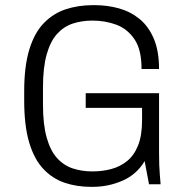

<svg xmlns="http://www.w3.org/2000/svg" viewBox="-20 -716 720 746"><path d="M334 10Q278 10 231 -6Q184 -22 148.5 -59.5Q113 -97 93.5 -162Q74 -227 74 -326V-361Q74 -459 94 -524Q114 -589 150.5 -626.5Q187 -664 235.5 -680Q284 -696 341 -696H348Q397 -696 442 -683.5Q487 -671 522 -642.5Q557 -614 577.5 -566Q598 -518 598 -448H530Q530 -523 502.5 -563.5Q475 -604 432 -620Q389 -636 339 -636Q298 -636 263 -624.5Q228 -613 202 -584.5Q176 -556 161.5 -505Q147 -454 147 -376V-310Q147 -232 161.5 -181Q176 -130 202 -101.5Q228 -73 263 -61.5Q298 -50 339 -50Q377 -50 411.5 -59Q446 -68 473.5 -90Q501 -112 516.5 -151Q532 -190 532 -249V-297H313V-354H598V-122Q598 -70 601 -37Q604 -4 604 0H559L542 -90Q511 -38 456 -14Q401 10 340 10Z"/></svg>

Font: Chivo ExtraLight
Style: Regular
Weight: 250
Designer: Hector Gatti
Foundry: Omnibus-Type
Version: Version 2.002